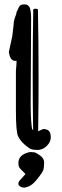

<svg xmlns="http://www.w3.org/2000/svg" viewBox="-20 -682 282 877"><path d="M71.5 169.4C76.6 173 83.2 174.8 91.3 174.8H96.7V173.3C113.6 171.7 131 159.7 148.9 137.5C166.8 115.2 176.8 99.8 178.7 91.3C180.7 82.8 181.6 72.4 181.6 60.1C181.6 47.7 175.4 37 162.8 28.1C150.3 19.1 141.4 14.3 136.2 13.7C131 13 126 12.6 121.1 12.5C116.2 12.3 109.7 13.7 101.6 16.6C76.5 25.4 64 40.9 64 63C64 71.1 65.2 77.4 67.6 81.8C70.1 86.2 75 91.8 82.3 98.6C89.6 105.5 94.2 110.2 96.2 112.8C94.2 115.7 89.7 120.9 82.5 128.4C75.4 135.9 70.5 141.4 67.9 145C65.3 148.6 64 152.7 64 157.2C64 161.8 66.5 165.9 71.5 169.4ZM154.3 -82.5C155.6 -164.9 156.2 -247.7 156.2 -331.1C156.2 -432.3 155.3 -534.2 153.3 -636.7C153.3 -640.3 149.7 -642.1 142.6 -642.1C135.4 -642.1 131.8 -640.3 131.8 -636.7C130.2 -540 129.4 -443.2 129.4 -346.2C129.4 -259.9 130 -173.3 131.3 -86.4C130.4 -87.7 129.1 -89.6 127.4 -92C125.8 -94.5 124.2 -106 122.6 -126.7C120.9 -147.4 120.1 -174.2 120.1 -207L122.1 -596.7C122.1 -618.8 120.1 -635.3 116.2 -646C112.3 -656.7 103.8 -662.1 90.8 -662.1C77.8 -662.1 69.4 -657.5 65.7 -648.2C61.9 -638.9 59.3 -633.4 57.9 -631.6C56.4 -629.8 55.4 -626.8 54.9 -622.6C54.4 -618.3 53.7 -615.5 52.7 -614C51.8 -612.5 49.7 -606.9 46.6 -596.9C43.5 -587 42 -577.1 42 -567.4L36.1 -516.6L20.5 -444.8V-444.3C24.4 -417.6 33.5 -404.3 47.9 -404.3L55.7 -403.8C55.3 -389.5 54.4 -374.5 52.7 -358.9V-175.8C52.7 -112.3 56 -73.7 62.5 -60.1C69 -46.4 78.6 -33.9 91.3 -22.7C104 -11.5 113.8 -4.4 120.6 -1.5C127.4 1.5 138.1 2.9 152.6 2.9C167.1 2.9 180.6 -3 193.1 -14.9C205.6 -26.8 211.9 -40 211.9 -54.4C211.9 -68.9 208.9 -78.9 202.9 -84.5C196.9 -90 188.5 -92.8 177.7 -92.8Z"/></svg>

Font: Drukaatie burti
Style: Regular
Weight: 400
Version: Version 0.14.4